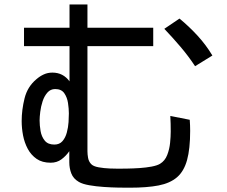

<svg xmlns="http://www.w3.org/2000/svg" viewBox="-20 -831 1040 878"><path d="M574.2 27.3Q554.7 27.3 522.5 26.9Q490.2 26.4 454.6 23.9Q418.9 21.5 388.2 16.1Q357.4 10.7 340.8 1Q315.4 -13.7 306.2 -37.6Q296.9 -61.5 296.9 -88.9V-139.6Q282.2 -118.2 261.2 -102.5Q240.2 -86.9 211.9 -86.9Q172.9 -86.9 147.5 -104.5Q122.1 -122.1 106.9 -150.4Q91.8 -178.7 85.4 -211.9Q79.1 -245.1 79.1 -277.3Q79.1 -328.1 92.3 -381.3Q105.5 -434.6 146.5 -468.8Q162.1 -482.4 180.2 -490.7Q198.2 -499 219.7 -499Q268.6 -499 297.9 -459V-620.1H89.8V-704.1H297.9V-810.5H379.9V-704.1H680.7V-620.1H379.9V-139.6Q379.9 -125 382.8 -108.9Q385.7 -92.8 396.5 -81.1Q406.2 -70.3 431.2 -65.9Q456.1 -61.5 481.9 -60.5Q507.8 -59.6 520.5 -59.6Q536.1 -59.6 562.5 -60.1Q588.9 -60.5 618.7 -62.5Q648.4 -64.5 673.8 -69.3Q699.2 -74.2 711.9 -82Q734.4 -95.7 744.6 -122.1Q754.9 -148.4 757.8 -177.7Q760.7 -207 760.7 -229.5Q760.7 -247.1 760.3 -265.1Q759.8 -283.2 758.8 -300.8L847.7 -283.2Q848.6 -270.5 849.1 -257.8Q849.6 -245.1 849.6 -232.4Q849.6 -150.4 835.4 -99.1Q821.3 -47.9 789.6 -20.5Q757.8 6.8 705.1 17.1Q652.3 27.3 574.2 27.3ZM872.1 -528.3Q841.8 -574.2 805.7 -616.7Q769.5 -659.2 731.4 -699.2L800.8 -746.1Q844.7 -710 883.3 -668Q921.9 -626 951.2 -577.1ZM228.5 -169.9Q252 -169.9 265.6 -185.5Q279.3 -201.2 285.6 -225.1Q292 -249 293.5 -272.9Q294.9 -296.9 294.9 -312.5Q294.9 -334 291 -359.9Q287.1 -385.7 273.9 -404.8Q260.7 -423.8 232.4 -423.8Q210.9 -423.8 196.8 -407.7Q182.6 -391.6 174.8 -367.7Q167 -343.8 164.1 -319.8Q161.1 -295.9 161.1 -280.3Q161.1 -257.8 165.5 -231.9Q169.9 -206.1 184.6 -188Q199.2 -169.9 228.5 -169.9Z"/></svg>

Font: Kosugi
Style: Regular
Weight: 400
Version: Version 4.002